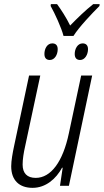

<svg xmlns="http://www.w3.org/2000/svg" viewBox="-20 -895 500 925"><path d="M286 -722H334C361 -765 423 -830 459 -866L460 -875H429C391 -845 353 -808 318 -772C299 -811 274 -849 255 -875H225L224 -866C244 -831 276 -761 286 -722ZM220 -606C243 -606 258 -631 258 -658C258 -676 249 -686 232 -686C207 -686 194 -660 194 -635C194 -616 203 -606 220 -606ZM366 -606C389 -606 404 -632 404 -658C404 -676 395 -686 378 -686C354 -686 340 -660 340 -635C340 -616 349 -606 366 -606ZM137 10C200 10 250 -33 279 -87H282L269 0H312L424 -531H371L312 -254C283 -115 225 -38 152 -38C111 -38 89 -60 89 -102C89 -128 94 -159 101 -190L174 -531H120L48 -192C41 -159 34 -121 34 -94C34 -26 73 10 137 10Z"/></svg>

Font: Noto Sans Condensed Light
Style: Italic
Weight: 300
Width: 3
Italic angle: -12°
Designer: Monotype Design Team
Foundry: Monotype Imaging Inc.
Version: Version 2.013